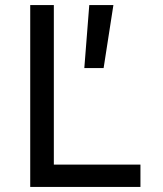

<svg xmlns="http://www.w3.org/2000/svg" viewBox="-20 -736 640 756"><path d="M312 -468 331.5 -716H426.5L388 -468ZM99 0V-716H192V-88H533V0Z"/></svg>

Font: Google Sans Code
Style: Regular
Weight: 400
Monospace: yes
Designer: Google Sans Code Authors
Foundry: Google LLC
Version: Version 6.000